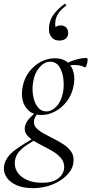

<svg xmlns="http://www.w3.org/2000/svg" viewBox="-64 -694 474 995"><path d="M269.8 -673Q273.8 -675 277.3 -670.5Q280.8 -666 276.8 -663Q254.8 -647.6 240.7 -627.8Q226.6 -608 223.4 -586.4Q219.4 -559.8 226.8 -548.7Q234.2 -537.6 243.8 -534.8L215.6 -525.4Q214.6 -544.2 224.3 -553.2Q234 -562.2 250 -562.2Q270 -562.2 280 -550.2Q290 -538.2 289.2 -521Q288.4 -503.6 276.3 -493.7Q264.2 -483.8 242.8 -483.8Q214.6 -483.8 199.7 -506.3Q184.8 -528.8 191.8 -567.6Q197.4 -599.2 218.7 -625.3Q240 -651.4 269.8 -673ZM106.8 281Q52.8 281 17.5 263.9Q-17.8 246.8 -33.2 219.2Q-48.6 191.6 -42 160.6Q-31.6 116.6 13.9 83.5Q59.4 50.4 118.2 18L125.2 26Q101.6 40.2 77.5 55.8Q53.4 71.4 35.9 90.7Q18.4 110 13.6 138Q8.8 170.2 25 196.4Q41.2 222.6 74.8 237.9Q108.4 253.2 154.6 253.2Q209.4 253.2 238.2 230.4Q267 207.6 268.6 175Q269.6 147.8 254.1 127.9Q238.6 108 213.7 92.7Q188.8 77.4 161.5 63.8Q134.2 50.2 110.4 35.6Q86.6 21 73.7 3.4Q60.8 -14.2 65 -37.8Q70 -60.4 88.3 -80.3Q106.6 -100.2 133.8 -123L144 -115.2Q132.6 -108.8 123.3 -95.5Q114 -82.2 112.2 -68Q109.2 -46.8 123.8 -31Q138.4 -15.2 163 -1.8Q187.6 11.6 215.3 25.5Q243 39.4 267.4 55.7Q291.8 72 306 93.8Q320.2 115.6 316.6 146Q313.6 181.6 284 212.4Q254.4 243.2 208.1 262.1Q161.8 281 106.8 281ZM150.8 -98Q112 -98 87.2 -118.6Q62.4 -139.2 53.8 -172.7Q45.2 -206.2 53.8 -246Q61.8 -288.2 86.5 -321.1Q111.2 -354 146.3 -373Q181.4 -392 221 -392Q261 -392 285 -371.9Q309 -351.8 317.2 -318.8Q325.4 -285.8 316.6 -246Q307.6 -200.8 281.7 -167.8Q255.8 -134.8 221.2 -116.4Q186.6 -98 150.8 -98ZM176 -116.8Q205.2 -116.8 230.1 -144Q255 -171.2 263.2 -218.6Q268.6 -251.4 264.1 -287.2Q259.6 -323 243.1 -348.6Q226.6 -374.2 196.2 -374.2Q166.2 -374.2 140.8 -345Q115.4 -315.8 108 -271.4Q101.6 -235.6 107.3 -199.6Q113 -163.6 130.6 -140.2Q148.2 -116.8 176 -116.8ZM258.2 -346 257.2 -353Q287.2 -371.4 321.8 -382.5Q356.4 -393.6 384.4 -393.6Q389.4 -393.6 389.9 -385.4Q390.4 -377.2 387.9 -367.3Q385.4 -357.4 382.4 -350.3Q379.4 -343.2 376.4 -345.2Q353.2 -357.4 320.2 -357Q287.2 -356.6 258.2 -346Z"/></svg>

Font: Cormorant Light
Style: Italic
Weight: 300
Italic angle: -10°
Designer: Christian Thalmann (Catharsis Fonts)
Foundry: Catharsis Fonts
Version: Version 4.000